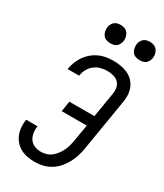

<svg xmlns="http://www.w3.org/2000/svg" viewBox="-233 -1037 969 1135"><g transform="rotate(30 252.0 -470.0)"><path d="M205 8Q179 8 154 3.5Q129 -1 107.5 -12.5Q86 -24 70 -42Q54 -60 45 -83Q36 -106 34 -131.5Q32 -157 36 -183H114Q110 -160 113.5 -137Q117 -114 129 -96.5Q141 -79 162 -70.5Q183 -62 206 -62Q225 -62 244 -68Q263 -74 278.5 -87Q294 -100 306 -117Q318 -134 326 -152Q334 -170 338.5 -188.5Q343 -207 346 -226L364 -332H193L204 -403H375L403 -571Q407 -592 403 -613Q399 -634 385 -648Q371 -662 350.5 -667.5Q330 -673 308 -673Q287 -673 264.5 -667Q242 -661 223 -646.5Q204 -632 192.5 -611Q181 -590 178 -569L177 -565H99L100 -571Q104 -595 113.5 -618Q123 -641 137.5 -661.5Q152 -682 172 -698.5Q192 -715 214.5 -725Q237 -735 261 -739Q285 -743 309 -743Q335 -743 359.5 -739Q384 -735 406.5 -725Q429 -715 446 -698Q463 -681 472.5 -658.5Q482 -636 483.5 -610.5Q485 -585 480 -559L423 -214Q419 -187 411 -160Q403 -133 389.5 -107.5Q376 -82 357 -59.5Q338 -37 313.5 -21.5Q289 -6 261 1Q233 8 205 8ZM440 -823Q425 -823 411.5 -828Q398 -833 390 -844.5Q382 -856 379.5 -870.5Q377 -885 379 -900Q381 -910 386.5 -920Q392 -930 400.5 -936.5Q409 -943 419.5 -945.5Q430 -948 441 -948Q456 -948 469.5 -942.5Q483 -937 491 -925.5Q499 -914 502 -899.5Q505 -885 502 -870Q500 -860 494.5 -850Q489 -840 480.5 -833.5Q472 -827 461.5 -825Q451 -823 440 -823ZM240 -823Q225 -823 211.5 -828Q198 -833 190 -844.5Q182 -856 179.5 -870.5Q177 -885 179 -900Q181 -910 186.5 -920Q192 -930 200.5 -936.5Q209 -943 219.5 -945.5Q230 -948 241 -948Q256 -948 269.5 -942.5Q283 -937 291 -925.5Q299 -914 302 -899.5Q305 -885 302 -870Q300 -860 294.5 -850Q289 -840 280.5 -833.5Q272 -827 261.5 -825Q251 -823 240 -823Z"/></g></svg>

Font: Iosevka Curly
Style: Italic
Weight: 400
Italic angle: -9°
Monospace: yes
Designer: Belleve Invis
Foundry: Belleve Invis
Version: Version 22.1.2; ttfautohint (v1.8.4)